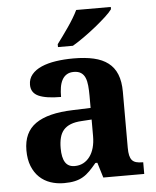

<svg xmlns="http://www.w3.org/2000/svg" viewBox="-54 -812 708 869"><g transform="rotate(-5 299.5 -378.0)"><path d="M200.2 -148.9Q200.2 -106 213.9 -84.5Q227.5 -63 256.8 -63Q278.3 -63 295.7 -72Q313 -81.1 325.4 -97.7Q337.9 -114.3 344.5 -137.9Q351.1 -161.6 351.1 -190.9V-266.1L306.2 -263.2Q276.4 -261.7 255.9 -253.7Q235.4 -245.6 223.1 -231.4Q210.9 -217.3 205.6 -196.8Q200.2 -176.3 200.2 -148.9ZM289.1 -487.8Q270 -487.8 257.1 -479.7Q244.1 -471.7 236.3 -457.3Q228.5 -442.9 225.3 -423.1Q222.2 -403.3 222.2 -379.9Q154.8 -379.9 120.8 -395Q86.9 -410.2 86.9 -446.8Q86.9 -474.1 103.3 -493.7Q119.6 -513.2 147.7 -525.4Q175.8 -537.6 213.1 -543.2Q250.5 -548.8 293 -548.8Q345.7 -548.8 385 -539.8Q424.3 -530.8 450.4 -510.7Q476.6 -490.7 489.7 -458.3Q502.9 -425.8 502.9 -378.9V-124Q502.9 -103.5 506.1 -89.8Q509.3 -76.2 516.1 -68.1Q522.9 -60.1 534.7 -56.6Q546.4 -53.2 563 -53.2H566.9V0H380.9L359.9 -68.8H351.1Q334.5 -48.8 319.8 -33.9Q305.2 -19 288.6 -9.3Q272 0.5 251.2 5.1Q230.5 9.8 202.1 9.8Q168.9 9.8 140.4 0Q111.8 -9.8 90.6 -30Q69.3 -50.3 57.1 -80.8Q44.9 -111.3 44.9 -152.8Q44.9 -234.4 100.8 -273.4Q156.7 -312.5 269 -315.9L351.1 -318.8V-374Q351.1 -398.9 349.1 -419.9Q347.2 -440.9 340.8 -456.1Q334.5 -471.2 322 -479.5Q309.6 -487.8 289.1 -487.8ZM228 -619.1Q238.8 -633.3 252.2 -651.9Q265.6 -670.4 279.3 -690.2Q293 -710 304.9 -729.7Q316.9 -749.5 324.7 -766.1H481.9V-755.9Q472.7 -742.7 451.2 -722.9Q429.7 -703.1 403.1 -681.6Q376.5 -660.2 347.9 -639.9Q319.3 -619.6 295.9 -606H228Z"/></g></svg>

Font: Droids
Style: b
Weight: 700
Foundry: Ascender Corporation
Version: Version 1.00 build 113